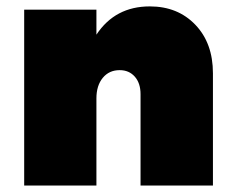

<svg xmlns="http://www.w3.org/2000/svg" viewBox="-20 -577 722 597"><path d="M55.2 0V-546.9H279.8V-469.2Q337.9 -557.1 445.8 -557.1Q532.7 -557.1 587.4 -500Q642.1 -442.9 642.1 -349.1V0H417V-284.2Q417 -318.4 399.2 -338.6Q381.3 -358.9 352.1 -358.9Q319.3 -358.9 299.6 -335Q279.8 -311 279.8 -271V0Z"/></svg>

Font: Trueno Black
Style: Regular
Weight: 900
Designer: Julieta Ulanovsky
Foundry: Julieta Ulanovsky
Version: Version 3.001b | FøM Fix